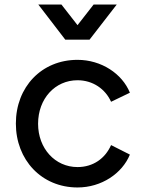

<svg xmlns="http://www.w3.org/2000/svg" viewBox="-20 -815 643 847"><path d="M322 12C428 12 519 -50 553 -133L470 -175C444 -116 391 -78 322 -78C223 -78 148 -160 148 -269C148 -380 223 -461 322 -461C390 -461 445 -422 470 -366L553 -406C519 -490 427 -551 322 -551C163 -551 50 -431 50 -270C50 -110 163 12 322 12ZM149 -795 268 -640H375L495 -795H393L322 -704L251 -795Z"/></svg>

Font: Mluvka Medium
Style: Regular
Weight: 500
Designer: Modified by Jiří Krblich, Original typeface by Gumpita Rahayu
Foundry: Gumpita Rahayu & Jiří Krblich
Version: Version 2.000;Glyphs 3.1.1 (3134)